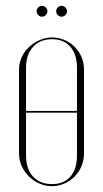

<svg xmlns="http://www.w3.org/2000/svg" viewBox="-20 -630 352 656"><path d="M158 -502Q180 -502 200 -493.5Q220 -485 235 -470Q250 -455 258.5 -435Q267 -415 267 -392V-105Q267 -83 258.5 -62.5Q250 -42 235 -27Q220 -12 200 -3Q180 6 157 6Q135 6 114.5 -3Q94 -12 78.5 -27.5Q63 -43 54 -63Q45 -83 45 -105V-392Q45 -414 54 -434Q63 -454 79 -469Q95 -484 115.5 -493Q136 -502 158 -502ZM158 -496Q116 -496 92.5 -469.5Q69 -443 69 -398V-251H243V-398Q243 -444 220.5 -470Q198 -496 158 -496ZM69 -245V-99Q69 -53 92.5 -27Q116 -1 158 -1Q198 -1 220.5 -26.5Q243 -52 243 -99V-245ZM105 -592Q105 -599 110.5 -604.5Q116 -610 123 -610Q131 -610 136.5 -604.5Q142 -599 142 -592Q142 -584 136.5 -578.5Q131 -573 123 -573Q116 -573 110.5 -578.5Q105 -584 105 -592ZM172 -592Q172 -599 177.5 -604.5Q183 -610 190 -610Q198 -610 203.5 -604.5Q209 -599 209 -592Q209 -584 203.5 -578.5Q198 -573 190 -573Q183 -573 177.5 -578.5Q172 -584 172 -592Z"/></svg>

Font: Moniqa Thin Display
Style: Regular
Weight: 100
Designer: Rajesh Rajput
Foundry: Rajesh Rajput
Version: Version 1.000